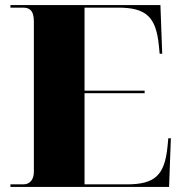

<svg xmlns="http://www.w3.org/2000/svg" viewBox="-20 -734 715 754"><path d="M21 0H644L651 -191H641L638 -160C627 -46 589 -10 478 -10H312V-368H548V-378H312V-704H444C554 -704 593 -668 604 -554L607 -523H617L610 -714H21V-704H70C92 -704 113 -697 113 -650V-59C113 -31 99 -10 72 -10H21Z"/></svg>

Font: Noto Serif Display Black
Style: Regular
Weight: 900
Designer: Monotype Design Team
Foundry: Monotype Imaging Inc.
Version: Version 2.009